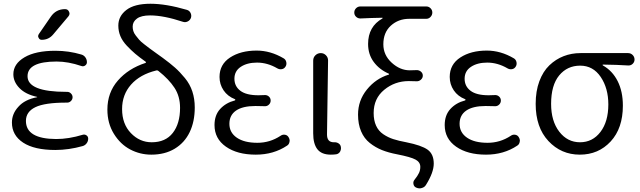

<svg xmlns="http://www.w3.org/2000/svg" viewBox="-20 -829 3486 1045"><path d="M121.1 -170.9Q121.1 -73.2 285.2 -72.3Q354.5 -72.3 430.7 -95.7Q441.4 -98.6 450.7 -92.3Q460 -85.9 460 -74.2Q460 -60.5 451.7 -49.3Q443.4 -38.1 430.7 -34.2Q354.5 -12.7 281.2 -12.7Q167 -12.7 106 -52.7Q44.9 -92.8 44.9 -162.1Q44.9 -210 80.1 -248Q114.3 -287.1 181.6 -299.8Q182.6 -299.8 182.6 -300.8Q182.6 -301.8 181.6 -301.8Q119.1 -315.4 85.9 -349.6Q52.7 -383.8 52.7 -424.8Q52.7 -481.4 113.3 -517.1Q173.8 -552.7 281.2 -552.7Q354.5 -552.7 422.9 -532.2Q436.5 -528.3 444.8 -516.6Q453.1 -504.9 453.1 -490.2Q453.1 -479.5 443.8 -472.7Q434.6 -465.8 422.9 -469.7Q351.6 -494.1 288.1 -494.1Q129.9 -494.1 129.9 -414.1Q129.9 -329.1 340.8 -329.1H345.7Q357.4 -329.1 366.2 -320.3Q375 -311.5 375 -299.8Q375 -288.1 366.2 -279.3Q357.4 -270.5 345.7 -270.5H340.8Q223.6 -270.5 172.4 -245.6Q121.1 -220.7 121.1 -170.9ZM255.9 -737.3Q284.2 -779.3 334 -779.3Q349.6 -779.3 355.5 -765.6Q358.4 -759.8 358.4 -754.9Q358.4 -747.1 352.5 -740.2L269.5 -641.6Q245.1 -612.3 207 -612.3Q195.3 -612.3 190.4 -623Q187.5 -627.9 187.5 -631.8Q187.5 -637.7 191.4 -643.6Z M805.7 -54.7Q880.9 -54.7 920.4 -105.5Q960 -156.2 960 -242.2Q960 -304.7 929.7 -351.1Q899.4 -397.5 842.8 -442.4Q836.9 -447.3 830.1 -445.3Q742.2 -423.8 693.4 -368.7Q644.5 -313.5 644.5 -235.4Q644.5 -154.3 692.4 -104.5Q740.2 -54.7 805.7 -54.7ZM997.1 -775.4Q1010.7 -771.5 1017.1 -758.8Q1023.4 -746.1 1019.5 -732.4Q1014.6 -718.8 1002 -712.4Q989.3 -706.1 976.6 -710Q871.1 -745.1 796.9 -745.1Q749 -745.1 725.6 -728Q702.1 -710.9 702.1 -684.6Q702.1 -671.9 705.6 -660.2Q709 -648.4 719.2 -635.3Q729.5 -622.1 737.3 -612.8Q745.1 -603.5 764.6 -588.4Q784.2 -573.2 793.9 -565.9Q803.7 -558.6 829.6 -540Q855.5 -521.5 866.2 -513.7Q906.2 -484.4 932.6 -460.9Q959 -437.5 986.3 -404.3Q1013.7 -371.1 1026.9 -331.1Q1040 -291 1040 -244.1Q1040 -167 1012.2 -109.4Q984.4 -51.8 930.7 -19.5Q877 12.7 803.7 12.7Q742.2 12.7 688.5 -15.6Q634.8 -43.9 599.6 -101.1Q564.5 -158.2 564.5 -232.4Q564.5 -325.2 621.6 -390.6Q678.7 -456.1 771.5 -486.3Q774.4 -487.3 774.4 -489.7Q774.4 -492.2 772.5 -493.2Q738.3 -517.6 715.8 -536.6Q693.4 -555.7 669.9 -580.6Q646.5 -605.5 635.3 -632.3Q624 -659.2 624 -689.5Q624 -741.2 668 -774.9Q711.9 -808.6 798.8 -808.6Q883.8 -808.6 997.1 -775.4Z M1372.1 12.7Q1271.5 12.7 1209.5 -30.8Q1147.5 -74.2 1147.5 -148.4Q1147.5 -202.1 1178.2 -235.8Q1209 -269.5 1257.8 -282.2Q1260.7 -283.2 1260.7 -285.6Q1260.7 -288.1 1258.8 -289.1Q1218.8 -304.7 1196.8 -337.4Q1174.8 -370.1 1174.8 -410.2Q1174.8 -478.5 1232.4 -516.1Q1290 -553.7 1377 -553.7Q1452.1 -553.7 1523.4 -511.7Q1535.2 -504.9 1538.1 -491.2Q1541 -477.5 1534.2 -466.8Q1527.3 -455.1 1514.2 -452.6Q1501 -450.2 1489.3 -457Q1435.5 -488.3 1378.9 -488.3Q1325.2 -488.3 1290.5 -465.3Q1255.9 -442.4 1255.9 -400.4Q1255.9 -359.4 1288.1 -335Q1320.3 -310.5 1386.7 -310.5Q1402.3 -310.5 1419.9 -311.5Q1433.6 -312.5 1443.4 -303.7Q1453.1 -294.9 1453.1 -281.7Q1453.1 -268.6 1443.4 -259.3Q1433.6 -250 1419.9 -251Q1393.6 -252 1370.1 -252Q1300.8 -252 1264.6 -227.1Q1228.5 -202.1 1228.5 -155.3Q1228.5 -107.4 1269 -79.6Q1309.6 -51.8 1380.9 -51.8Q1449.2 -51.8 1506.8 -89.8Q1517.6 -97.7 1530.8 -95.7Q1543.9 -93.8 1550.8 -82Q1556.6 -73.2 1556.6 -63.5Q1556.6 -60.5 1555.7 -57.6Q1553.7 -43 1542 -36.1Q1468.8 12.7 1372.1 12.7Z M1780.3 12.7Q1730.5 12.7 1707.5 -16.6Q1684.6 -45.9 1684.6 -103.5V-499Q1684.6 -516.6 1696.8 -528.3Q1709 -540 1725.6 -540Q1742.2 -540 1753.9 -528.3Q1765.6 -516.6 1765.6 -500L1759.8 -96.7Q1759.8 -54.7 1796.9 -54.7Q1797.9 -54.7 1797.9 -54.7Q1811.5 -55.7 1822.3 -48.8Q1833 -42 1835 -30.3Q1835.9 -26.4 1835.9 -22.5Q1835.9 -12.7 1831.1 -3.9Q1824.2 7.8 1810.5 10.7Q1796.9 12.7 1780.3 12.7Z M2298.8 176.8Q2291 190.4 2275.4 194.3Q2269.5 196.3 2263.7 196.3Q2254.9 196.3 2246.1 192.4Q2233.4 187.5 2230.5 173.8Q2227.5 160.2 2235.4 150.4Q2253.9 127 2260.7 111.8Q2267.6 96.7 2267.6 79.1Q2267.6 53.7 2241.7 39.6Q2215.8 25.4 2140.6 10.7Q2094.7 2 2059.1 -12.2Q2023.4 -26.4 1992.7 -50.8Q1961.9 -75.2 1945.3 -114.3Q1928.7 -153.3 1928.7 -205.1Q1928.7 -282.2 1977.1 -341.8Q2025.4 -401.4 2095.7 -422.9Q2097.7 -422.9 2097.7 -424.8Q2097.7 -426.8 2096.7 -427.7Q2044.9 -450.2 2014.2 -491.7Q1983.4 -533.2 1983.4 -589.8Q1983.4 -684.6 2061.5 -728.5Q2062.5 -729.5 2062.5 -731Q2062.5 -732.4 2060.5 -732.4Q1999 -731.4 1941.4 -728.5Q1927.7 -728.5 1918 -737.8Q1908.2 -747.1 1908.2 -760.7Q1908.2 -774.4 1918 -784.2Q1927.7 -793.9 1941.4 -793.9H2299.8Q2313.5 -793.9 2323.2 -784.2Q2333 -774.4 2333 -760.7Q2333 -747.1 2323.2 -736.8Q2313.5 -726.6 2299.8 -726.6H2207Q2148.4 -726.6 2107.4 -689.5Q2066.4 -652.3 2066.4 -587.9Q2066.4 -529.3 2111.8 -487.8Q2157.2 -446.3 2210 -446.3Q2232.4 -446.3 2246.1 -447.3Q2259.8 -448.2 2270.5 -439.5Q2281.2 -430.7 2281.2 -417.5Q2281.2 -404.3 2270.5 -395Q2259.8 -385.7 2246.1 -386.7Q2232.4 -387.7 2205.1 -387.7Q2128.9 -387.7 2071.3 -340.3Q2013.7 -293 2013.7 -213.9Q2013.7 -173.8 2026.9 -145Q2040 -116.2 2065.9 -98.6Q2091.8 -81.1 2120.6 -71.8Q2149.4 -62.5 2191.4 -54.7Q2274.4 -38.1 2307.6 -14.2Q2340.8 9.8 2340.8 61.5Q2340.8 109.4 2298.8 176.8Z M2625 12.7Q2524.4 12.7 2462.4 -30.8Q2400.4 -74.2 2400.4 -148.4Q2400.4 -202.1 2431.2 -235.8Q2461.9 -269.5 2510.7 -282.2Q2513.7 -283.2 2513.7 -285.6Q2513.7 -288.1 2511.7 -289.1Q2471.7 -304.7 2449.7 -337.4Q2427.7 -370.1 2427.7 -410.2Q2427.7 -478.5 2485.4 -516.1Q2543 -553.7 2629.9 -553.7Q2705.1 -553.7 2776.4 -511.7Q2788.1 -504.9 2791 -491.2Q2793.9 -477.5 2787.1 -466.8Q2780.3 -455.1 2767.1 -452.6Q2753.9 -450.2 2742.2 -457Q2688.5 -488.3 2631.8 -488.3Q2578.1 -488.3 2543.5 -465.3Q2508.8 -442.4 2508.8 -400.4Q2508.8 -359.4 2541 -335Q2573.2 -310.5 2639.6 -310.5Q2655.3 -310.5 2672.9 -311.5Q2686.5 -312.5 2696.3 -303.7Q2706.1 -294.9 2706.1 -281.7Q2706.1 -268.6 2696.3 -259.3Q2686.5 -250 2672.9 -251Q2646.5 -252 2623 -252Q2553.7 -252 2517.6 -227.1Q2481.4 -202.1 2481.4 -155.3Q2481.4 -107.4 2522 -79.6Q2562.5 -51.8 2633.8 -51.8Q2702.1 -51.8 2759.8 -89.8Q2770.5 -97.7 2783.7 -95.7Q2796.9 -93.8 2803.7 -82Q2809.6 -73.2 2809.6 -63.5Q2809.6 -60.5 2808.6 -57.6Q2806.6 -43 2794.9 -36.1Q2721.7 12.7 2625 12.7Z M2895.5 -263.7Q2895.5 -333 2915.5 -386.7Q2935.5 -440.4 2970.2 -473.6Q3004.9 -506.8 3047.9 -523.4Q3090.8 -540 3139.6 -540H3398.4Q3413.1 -540 3423.3 -529.8Q3433.6 -519.5 3433.6 -504.9Q3433.6 -491.2 3423.3 -481.4Q3413.1 -471.7 3398.4 -472.7Q3336.9 -476.6 3261.7 -477.5Q3259.8 -477.5 3259.8 -475.6Q3259.8 -473.6 3261.7 -472.7Q3313.5 -443.4 3341.8 -387.2Q3370.1 -331.1 3370.1 -253.9Q3370.1 -130.9 3303.7 -59.1Q3237.3 12.7 3135.7 12.7Q3034.2 12.7 2964.8 -61.5Q2895.5 -135.7 2895.5 -263.7ZM3136.7 -54.7Q3205.1 -54.7 3248 -110.8Q3291 -167 3291 -260.7Q3291 -348.6 3249.5 -410.2Q3208 -471.7 3137.7 -471.7Q3067.4 -471.7 3023.4 -418.5Q2979.5 -365.2 2979.5 -263.7Q2979.5 -169.9 3023.9 -112.3Q3068.4 -54.7 3136.7 -54.7Z"/></svg>

Font: Gen Jyuu Gothic Normal
Style: Regular
Weight: 300
Designer: [Source Han Sans]
Ryoko NISHIZUKA  (kana & ideographs); Paul D. Hunt (Latin, Greek & Cyrillic); Wenlong ZHANG  (bopomofo
Version: Version 1.002.20150607